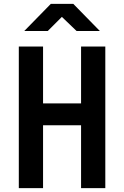

<svg xmlns="http://www.w3.org/2000/svg" viewBox="-20 -970 640 990"><path d="M226 -810 299 -883 375 -810H495L358 -950H242L105 -810ZM202 0V-324H398V0H523V-730H398V-437H202V-730H77V0Z"/></svg>

Font: Tekne LDO
Style: Bold
Weight: 700
Monospace: yes
Designer: Alessio Laiso, Mario Rullo, Paolo Rosset
Foundry: Alessio Laiso
Version: Version 1.000;hotconv 1.0.109;makeotfexe 2.5.65596